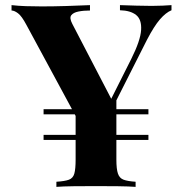

<svg xmlns="http://www.w3.org/2000/svg" viewBox="-20 -729 718 749"><path d="M559 -303V-283H150V-303ZM559 -203V-183H150V-203ZM649 -709V-689Q627 -680 604 -653.5Q581 -627 553 -573L364 -199H317L83 -632Q65 -666 50.5 -677Q36 -688 25 -688V-709Q52 -706 80.5 -705Q109 -704 143 -704Q187 -704 237.5 -705.5Q288 -707 331 -709V-688Q306 -688 286 -684Q266 -680 258 -669.5Q250 -659 262 -636L420 -332L388 -292L492 -499Q528 -571 530.5 -612Q533 -653 511 -670.5Q489 -688 448 -689V-709Q482 -708 512 -707Q542 -706 572 -706Q595 -706 614.5 -707Q634 -708 649 -709ZM434 -357V-106Q434 -70 440 -52Q446 -34 462 -28Q478 -22 509 -20V0Q483 -2 440.5 -2.5Q398 -3 355 -3Q309 -3 267 -2.5Q225 -2 200 0V-20Q233 -22 249 -28Q265 -34 270 -52Q275 -70 275 -106V-311L362 -249Z"/></svg>

Font: Playfair Display
Style: Bold
Weight: 700
Designer: Claus Eggers Sørensen
Foundry: Claus Eggers Sørensen
Version: Version 1.203